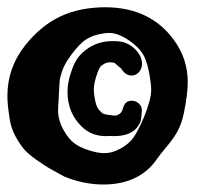

<svg xmlns="http://www.w3.org/2000/svg" viewBox="-26 -534 531 517"><path d="M330.1 -330.6H328.1Q321.8 -330.6 316.2 -333.5Q310.5 -336.4 307.6 -339.8Q304.7 -343.3 302.2 -346.7Q299.8 -350.1 299.3 -350.6Q294.4 -354 290.5 -357.7Q286.6 -361.3 284.9 -362.8Q283.2 -364.3 279.8 -365.2Q276.4 -366.2 270 -366.2Q260.3 -366.2 251 -359.9Q245.6 -356.4 243.2 -352.8Q240.7 -349.1 236.8 -338.9Q226.6 -311 226.6 -293.9Q226.6 -283.7 228.5 -272.5Q231 -256.8 234.4 -248.5Q237.8 -240.2 246.6 -231.9Q247.6 -231 248.8 -230Q250 -229 251 -228.5Q252 -228 253.4 -227.5Q254.9 -227.1 255.9 -226.6Q256.8 -226.1 259 -225.8Q261.2 -225.6 262.2 -225.3Q263.2 -225.1 266.1 -224.6Q269 -224.1 270.5 -224.1Q279.3 -222.7 283.7 -222.7Q288.1 -222.7 293 -225.6Q294.4 -226.6 295.4 -227.1Q296.4 -227.5 297.4 -228.5Q298.3 -229.5 299.1 -230Q299.8 -230.5 300.5 -231.9Q301.3 -233.4 301.8 -233.9Q302.2 -234.4 303 -236.3Q303.7 -238.3 304 -239Q304.2 -239.7 305.2 -242.4Q306.2 -245.1 306.6 -246.6Q312 -262.7 328.6 -262.7Q339.4 -262.7 347.7 -255.4Q356 -248 356 -237.3V-235.8Q355 -216.8 353 -209.2Q351.1 -201.7 344.7 -192.9Q326.2 -167.5 281.2 -167.5Q278.8 -167.5 276.4 -167.7Q273.9 -168 272.5 -168H271Q270.5 -168 266.4 -167.7Q262.2 -167.5 258.8 -167.5Q221.2 -167.5 195.3 -191.9Q155.8 -229.5 155.8 -286.6Q155.8 -307.1 162.1 -329.1Q169.4 -354 178.2 -369.9Q187 -385.7 204.6 -399.4Q235.8 -423.3 276.4 -423.3H282.2Q294.4 -422.9 301.5 -421.6Q308.6 -420.4 318.6 -415.5Q328.6 -410.6 337.9 -401.4Q356.4 -382.8 356.4 -362.8Q356.4 -349.6 348.9 -340.6Q341.3 -331.5 330.1 -330.6ZM252.3 -37.2Q199.6 -37.2 146.9 -58.7Q119 -74 107.2 -80.6Q95.5 -87.3 72.3 -103.5Q49.2 -119.7 38.1 -133Q27 -146.3 15.5 -167.3Q4.1 -188.2 0.3 -212.3Q-6.1 -252.3 -6.1 -275.2Q-6.1 -352 42.2 -412.3Q84.7 -465.6 137.1 -490Q189.4 -514.5 259.3 -514.5Q378.6 -513.2 441.4 -427.5Q479.5 -376.7 479.5 -313.3Q479.5 -279.6 468.7 -227.6Q463 -201.6 452.9 -182.2Q442.7 -162.8 423 -139.3Q403.3 -115.9 397 -106.3Q349.4 -37.2 252.3 -37.2ZM132.3 -277.1Q132.3 -271.4 131.7 -262.8Q131 -254.2 130.7 -247.9Q130.4 -241.5 130.4 -236.5Q130.4 -209.2 146.3 -181.9Q159 -159.7 173.6 -148.6Q188.2 -137.4 213.6 -129.2Q237.7 -121.6 254.2 -121.6Q275.8 -121.6 296.7 -133Q321.5 -146.3 333.5 -163.8Q345.6 -181.2 361.5 -218.1Q381.1 -266.3 381.1 -291.7Q381.1 -305.6 376.7 -332.3Q371 -364 362.4 -381.8Q353.8 -399.6 333.5 -416.1Q297.3 -445.3 267.5 -445.3Q258.6 -445.3 249.1 -443.4Q217.4 -438.3 197.7 -421.8Q178 -405.3 155.2 -371Q145.6 -355.8 140.6 -340.6Q135.5 -325.3 134.5 -314.2Q133.6 -303.1 132.3 -277.1Z"/></svg>

Font: Essays1743
Style: Bold
Weight: 700
Designer: Based on the typeface in a 1743 English translation of the essays of Montaigne.  PostScript/TrueType font designed by Jo
Version: Version 002.100